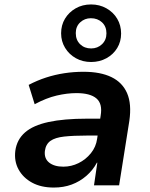

<svg xmlns="http://www.w3.org/2000/svg" viewBox="-20 -834 674 864"><path d="M222 10Q165 10 124.5 -12Q84 -34 63.5 -71.5Q43 -109 49 -156Q56 -206 92.5 -238Q129 -270 198.5 -285Q268 -300 371 -300H449L438 -224H371Q310 -224 269 -219.5Q228 -215 207 -200Q186 -185 182 -155Q178 -121 201 -102.5Q224 -84 265 -84Q301 -84 333.5 -100Q366 -116 389 -144.5Q412 -173 417 -209L433 -314Q442 -367 414 -391Q386 -415 324 -415Q282 -415 235 -404Q188 -393 136 -365L109 -452Q147 -472 187 -485Q227 -498 269.5 -504.5Q312 -511 356 -511Q432 -511 481.5 -487Q531 -463 552 -414.5Q573 -366 562 -290L516 0H403L418 -102H416Q398 -68 368.5 -42.5Q339 -17 302.5 -3.5Q266 10 222 10ZM390 -555Q352 -555 321.5 -572Q291 -589 273 -618.5Q255 -648 255 -684Q255 -721 272.5 -750Q290 -779 320.5 -796.5Q351 -814 390 -814Q428 -814 459 -796.5Q490 -779 507.5 -749.5Q525 -720 525 -683Q525 -647 507.5 -618Q490 -589 459 -572Q428 -555 390 -555ZM390 -616Q419 -616 439 -635Q459 -654 459 -684Q459 -715 439 -733.5Q419 -752 389 -752Q361 -752 341 -733.5Q321 -715 321 -685Q321 -654 340.5 -635Q360 -616 390 -616Z"/></svg>

Font: Nunito Sans 7pt
Style: Bold Italic
Weight: 700
Italic angle: -9°
Version: Version 3.101;gftools[0.9.27]